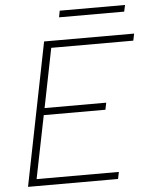

<svg xmlns="http://www.w3.org/2000/svg" viewBox="-57 -890 737 937"><g transform="rotate(-5 311.5 -421.5)"><path d="M616 -666H214L156 -376H458L451 -342H149L87 -34H490L483 0H42L182 -700H623ZM271 -843H591L584 -811H265Z"/></g></svg>

Font: Albert Sans ExtraLight
Style: Italic
Weight: 250
Italic angle: -11.25°
Designer: Andreas Rasmussen
Foundry: a.Foundry
Version: Version 1.025